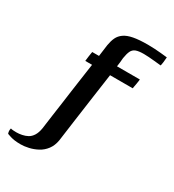

<svg xmlns="http://www.w3.org/2000/svg" viewBox="-239 -599 777 859"><g transform="rotate(30 149.5 -169.5)"><path d="M-71 153Q-72 151 -73 145.5Q-74 140 -73.5 134Q-73 128 -72 126Q-68 128 -57.5 128.5Q-47 129 -42 129Q-29 129 -14 126Q1 123 14 116Q27 109 36.5 94Q46 79 50 55Q55 16 60 -18.5Q65 -53 69.5 -85.5Q74 -118 78.5 -151.5Q83 -185 88.5 -222Q94 -259 100 -302Q93 -302 83 -302Q73 -302 65 -302Q65 -304 66 -311Q67 -318 68 -327Q69 -336 70.5 -343Q72 -350 72 -352Q80 -352 90 -352Q100 -352 107 -352Q109 -367 111 -382Q113 -397 115 -412Q119 -436 127 -453Q135 -470 152 -482Q169 -494 198 -499.5Q227 -505 272 -505Q289 -505 306.5 -504Q324 -503 339.5 -501.5Q355 -500 364 -499Q373 -498 373 -498Q372 -480 370.5 -471.5Q369 -463 368.5 -459Q368 -455 367 -453Q367 -453 357 -454Q347 -455 332 -456.5Q317 -458 302.5 -459Q288 -460 277 -460Q250 -460 236 -454.5Q222 -449 215.5 -435.5Q209 -422 205 -397Q204 -385 203 -374.5Q202 -364 200 -352Q229 -352 259.5 -352Q290 -352 318 -352Q318 -350 317 -343Q316 -336 314.5 -327Q313 -318 311.5 -311Q310 -304 310 -302Q282 -302 252 -302Q222 -302 193 -302Q183 -230 174 -168Q165 -106 157.5 -49.5Q150 7 142 64Q137 93 122 113Q107 133 85.5 144.5Q64 156 41.5 161Q19 166 1 166Q-19 166 -31.5 164Q-44 162 -52 159.5Q-60 157 -64 155.5Q-68 154 -71 153Z"/></g></svg>

Font: Genos Medium
Style: Italic
Weight: 500
Italic angle: -8°
Designer: Robert E. Leuschke
Foundry: Robert E. Leuschke
Version: Version 1.010